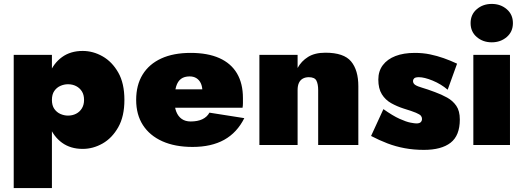

<svg xmlns="http://www.w3.org/2000/svg" viewBox="-20 -740 2673 980"><path d="M245 220V-460H50V220ZM615 -230Q615 -315 583.5 -370Q552 -425 503.5 -452.5Q455 -480 402 -480Q340 -480 296.5 -448.5Q253 -417 231 -361Q209 -305 209 -230Q209 -156 231 -99.5Q253 -43 296.5 -11.5Q340 20 402 20Q455 20 503.5 -7.5Q552 -35 583.5 -90.5Q615 -146 615 -230ZM409 -230Q409 -205 398 -187Q387 -169 368.5 -159.5Q350 -150 327 -150Q307 -150 288 -158.5Q269 -167 257 -184.5Q245 -202 245 -230Q245 -258 257 -275.5Q269 -293 288 -301.5Q307 -310 327 -310Q350 -310 368.5 -300.5Q387 -291 398 -273.5Q409 -256 409 -230Z M963 10Q1059 10 1124.5 -26.5Q1190 -63 1227 -137L1049 -165Q1037 -143 1013 -131.5Q989 -120 953 -120Q926 -120 907.5 -133Q889 -146 879.5 -170.5Q870 -195 871 -230Q871 -272 879 -298.5Q887 -325 904 -337.5Q921 -350 948 -350Q968 -350 982.5 -341Q997 -332 1005 -315Q1013 -298 1013 -274Q1013 -267 1009 -257Q1005 -247 999 -238L1037 -284H781V-190H1218Q1220 -201 1220 -213.5Q1220 -226 1220 -239Q1220 -314 1189.5 -365.5Q1159 -417 1099.5 -443.5Q1040 -470 953 -470Q865 -470 803 -441.5Q741 -413 708 -359.5Q675 -306 675 -230Q675 -155 709.5 -101.5Q744 -48 808.5 -19Q873 10 963 10Z M1604 -280V0H1809V-300Q1809 -382 1772 -426.5Q1735 -471 1641 -471Q1587 -471 1552.5 -449.5Q1518 -428 1499 -393V-460H1304V0H1499V-280Q1499 -303 1506 -317.5Q1513 -332 1526 -339Q1539 -346 1556 -346Q1586 -346 1595 -328.5Q1604 -311 1604 -280Z M1937 -183 1874 -46Q1916 -24 1958 -8Q2000 8 2046 16.5Q2092 25 2144 25Q2233 25 2280 -11.5Q2327 -48 2327 -130Q2327 -174 2309 -200Q2291 -226 2262 -242Q2233 -258 2200 -270Q2160 -285 2135.5 -292Q2111 -299 2099.5 -306.5Q2088 -314 2088 -327Q2088 -334 2094 -340Q2100 -346 2118 -346Q2146 -346 2188.5 -328.5Q2231 -311 2265 -282L2313 -415Q2279 -431 2245 -443Q2211 -455 2175 -462.5Q2139 -470 2097 -470Q2040 -470 1998.5 -454Q1957 -438 1934 -407.5Q1911 -377 1911 -334Q1911 -288 1929 -259Q1947 -230 1976.5 -213.5Q2006 -197 2040 -186Q2083 -173 2103 -164.5Q2123 -156 2128.5 -149Q2134 -142 2134 -133Q2134 -123 2127.5 -116.5Q2121 -110 2105 -110Q2097 -110 2075.5 -114Q2054 -118 2019.5 -133.5Q1985 -149 1937 -183Z M2382 -622Q2382 -578 2413.5 -551Q2445 -524 2490 -524Q2535 -524 2566.5 -551Q2598 -578 2598 -622Q2598 -666 2566.5 -693Q2535 -720 2490 -720Q2445 -720 2413.5 -693Q2382 -666 2382 -622ZM2396 -460V0H2583V-460Z"/></svg>

Font: Jost Black
Style: Regular
Weight: 900
Version: Version 3.710